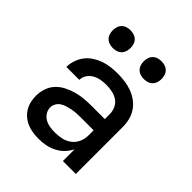

<svg xmlns="http://www.w3.org/2000/svg" viewBox="-203 -867 1007 1007"><g transform="rotate(45 300.0 -364.0)"><path d="M247 8Q226 8 204.5 5Q183 2 163 -6Q143 -14 126 -28Q109 -42 98 -60Q87 -78 82 -99Q77 -120 77 -142Q77 -170 86 -197Q95 -224 114 -244.5Q133 -265 158.5 -278Q184 -291 211 -298.5Q238 -306 265.5 -308.5Q293 -311 321 -311H419V-348Q419 -370 409.5 -390.5Q400 -411 382 -423Q364 -435 342 -439.5Q320 -444 298 -444Q278 -444 258 -440.5Q238 -437 220 -427Q202 -417 190.5 -399.5Q179 -382 179 -362H83Q83 -387 91.5 -412Q100 -437 115.5 -457Q131 -477 152.5 -491Q174 -505 198 -513.5Q222 -522 247.5 -525Q273 -528 298 -528Q325 -528 351.5 -524.5Q378 -521 403 -512Q428 -503 450 -487Q472 -471 487 -449Q502 -427 508.5 -401Q515 -375 515 -348V0H419V-87Q407 -63 389 -44.5Q371 -26 347.5 -14Q324 -2 298.5 3Q273 8 247 8ZM284 -76Q309 -76 333.5 -81.5Q358 -87 378 -102Q398 -117 408.5 -140.5Q419 -164 419 -189V-228H321Q306 -228 290.5 -227Q275 -226 260 -223Q245 -220 230 -215.5Q215 -211 202 -203Q189 -195 181 -181Q173 -167 173 -152Q173 -133 183.5 -116.5Q194 -100 210.5 -91Q227 -82 246 -79Q265 -76 284 -76ZM415 -604Q402 -604 389 -608Q376 -612 366.5 -621.5Q357 -631 353 -644Q349 -657 349 -670Q349 -683 353 -696Q357 -709 366.5 -718.5Q376 -728 389 -732Q402 -736 415 -736Q428 -736 441 -732Q454 -728 463.5 -718.5Q473 -709 477 -696Q481 -683 481 -670Q481 -657 477 -644Q473 -631 463.5 -621.5Q454 -612 441 -608Q428 -604 415 -604ZM185 -604Q172 -604 159 -608Q146 -612 136.5 -621.5Q127 -631 123 -644Q119 -657 119 -670Q119 -683 123 -696Q127 -709 136.5 -718.5Q146 -728 159 -732Q172 -736 185 -736Q198 -736 211 -732Q224 -728 233.5 -718.5Q243 -709 247 -696Q251 -683 251 -670Q251 -657 247 -644Q243 -631 233.5 -621.5Q224 -612 211 -608Q198 -604 185 -604Z"/></g></svg>

Font: Iosevka Aile Medium
Style: Regular
Weight: 500
Designer: Belleve Invis
Foundry: Belleve Invis
Version: Version 27.3.5; ttfautohint (v1.8.4)